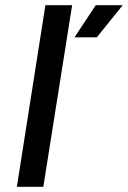

<svg xmlns="http://www.w3.org/2000/svg" viewBox="-20 -720 493 740"><path d="M45 0H147L258 -700H155ZM267 -576H353L453 -700H349Z"/></svg>

Font: Arthouse Owned Medium
Style: Italic
Weight: 500
Italic angle: -10°
Designer: Jeremy Tribby
Foundry: Tribby Type
Version: Version 1.000;PS 001.000;hotconv 1.0.88;makeotf.lib2.5.64775